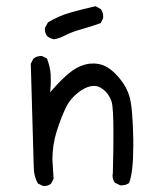

<svg xmlns="http://www.w3.org/2000/svg" viewBox="-20 -624 540 633"><path d="M125 -10.7Q139.2 -10.7 148.4 -18.6L156.7 -34.7L152.8 -96.7Q152.8 -146.5 166.7 -190.4Q180.7 -234.4 196.3 -267.6Q212.9 -302.7 248 -326.2Q270.5 -340.8 289.6 -340.8Q301.3 -340.8 310.8 -335.4Q320.3 -330.1 327.1 -323.2Q340.8 -309.6 347.7 -289.6Q354 -270.5 354 -183.1Q354 -131.8 352.1 -55.2Q351.1 -49.8 351.1 -45.4Q351.1 -31.2 358.9 -21.5L376 -13.2Q377.9 -12.7 380.9 -12.7Q383.8 -12.7 387.7 -13.7Q397 -14.6 405.3 -20.5Q419.4 -54.2 419.4 -142.6Q419.4 -152.8 419.4 -164.1Q417.5 -272.9 406.2 -308.1Q393.6 -347.7 359.9 -381.3Q334 -407.2 307.1 -412.6Q297.4 -414.6 289.8 -414.6Q282.2 -414.6 275.4 -414.1Q260.3 -412.1 243.7 -405.3Q209.5 -391.1 159.7 -335.9L145.5 -319.8L147 -341.3Q147.5 -350.6 147.5 -358.6Q147.5 -366.7 147 -377.9Q146.5 -389.2 143.3 -403.6Q140.1 -418 134.8 -431.2L119.1 -439Q117.7 -439.5 115.7 -439.5Q101.1 -439.5 89.8 -430.2L81.5 -413.6L91.3 -73.2Q91.3 -42.5 105 -19L121.1 -11.2Q123 -10.7 125 -10.7ZM319.8 -563.5Q320.3 -565.9 320.3 -570.3Q320.3 -574.7 318.6 -581.3Q316.9 -587.9 312.5 -593.8L294.9 -603.5Q253.4 -594.2 213.6 -583Q173.8 -571.8 138.2 -550.3L128.4 -532.2Q127.9 -530.3 127.9 -528.3Q127.9 -513.7 136.2 -504.4Q145.5 -496.6 158.2 -494.6Q174.3 -496.6 196.3 -508.1Q218.3 -519.5 250.5 -528.3Q282.7 -537.1 312 -547.9Z"/></svg>

Font: Bakudai
Style: ExtraLight
Weight: 200
Version: Version 1.48